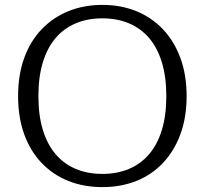

<svg xmlns="http://www.w3.org/2000/svg" viewBox="-20 -748 837 785"><path d="M399 17Q323 17 260 -8Q197 -33 150.5 -81.5Q104 -130 79 -199Q54 -268 54 -355Q54 -442 79 -511Q104 -580 150.5 -628.5Q197 -677 260 -702.5Q323 -728 399 -728Q474 -728 537 -702.5Q600 -677 646 -628.5Q692 -580 717.5 -511Q743 -442 743 -355Q743 -268 717.5 -199Q692 -130 646 -81.5Q600 -33 537 -8Q474 17 399 17ZM398 -37Q459 -37 507.5 -57.5Q556 -78 590 -118Q624 -158 642 -217.5Q660 -277 660 -355Q660 -433 642 -492.5Q624 -552 590 -592Q556 -632 507.5 -652.5Q459 -673 398 -673Q338 -673 289.5 -652.5Q241 -632 207 -592Q173 -552 155 -492.5Q137 -433 137 -355Q137 -277 155 -217.5Q173 -158 207 -118Q241 -78 289.5 -57.5Q338 -37 398 -37Z"/></svg>

Font: Roboto Serif Light
Style: Regular
Weight: 300
Designer: Greg Gazdowicz
Foundry: Commercial Type
Version: Version 1.008